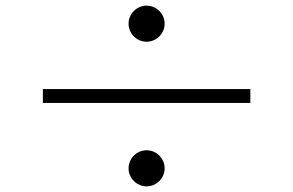

<svg xmlns="http://www.w3.org/2000/svg" viewBox="-20 -714 1040 681"><path d="M500 -694C465 -694 436 -665 436 -630C436 -595 465 -566 500 -566C535 -566 564 -595 564 -630C564 -665 535 -694 500 -694ZM868 -398H132V-349H868ZM500 -181C465 -181 436 -152 436 -117C436 -82 465 -53 500 -53C535 -53 564 -82 564 -117C564 -152 535 -181 500 -181Z"/></svg>

Font: GenYoGothic2 TW L
Style: Regular
Weight: 300
Version: Version 2.100;PS 2.1;hotconv 16.6.51;makeotf.lib2.5.65220 DE